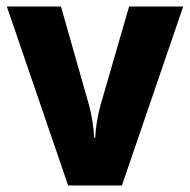

<svg xmlns="http://www.w3.org/2000/svg" viewBox="-20 -569 583 589"><path d="M189 0 1 -549H167L253 -247Q266 -198 269 -146H272Q274 -192 288 -245L376 -549H542L354 0Z"/></svg>

Font: Noto Sans Sinhala SemiCondensed ExtraBold
Style: Regular
Weight: 800
Width: 4
Designer: Jelle Bosma - Monotype Design Team
Foundry: Monotype Imaging Inc.
Version: Version 2.006; ttfautohint (v1.8.4.7-5d5b)